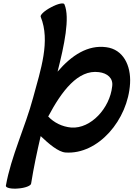

<svg xmlns="http://www.w3.org/2000/svg" viewBox="-20 -863 798 1147"><path d="M223 -763C282 -618 223 -446 178 -280C131 -104 46 71 15 247C14 259 47 267 89 263C131 260 166 246 166 233C181 139 201 45 223 -50C272 -3 329 45 371 48C567 62 745 -148 757 -365C763 -472 716 -568 615 -581C505 -596 408 -533 324 -435C364 -593 399 -757 365 -837C361 -849 325 -841 286 -820C247 -800 219 -774 223 -763ZM406 -101C350 -106 302 -131 268 -167C347 -316 445 -449 571 -432C621 -426 658 -396 650 -346C636 -217 523 -93 406 -101Z"/></svg>

Font: Nupuram Black Oblique
Style: Regular
Weight: 900
Designer: Santhosh Thottingal (santhosh.thottingal@gmail.com)
Foundry: SMC
Version: Version 1.000